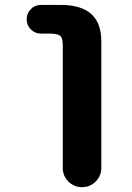

<svg xmlns="http://www.w3.org/2000/svg" viewBox="-20 -567 540 784"><path d="M236.3 119.1V-382.8Q236.3 -411.1 226.6 -419.9Q215.8 -429.7 185.5 -429.7H147.5Q123 -429.7 106 -446.8Q88.9 -463.9 88.9 -488.3Q88.9 -512.7 106 -529.8Q123 -546.9 147.5 -546.9H228.5Q393.6 -546.9 393.6 -399.4V119.1Q393.6 151.4 370.6 174.3Q347.7 197.3 314.9 197.3Q282.2 197.3 259.3 174.3Q236.3 151.4 236.3 119.1Z"/></svg>

Font: Rounded-X Mgen+ 1mn bold
Style: Bold
Weight: 700
Designer: [Source Han Sans]
Ryoko NISHIZUKA  (kana & ideographs); Paul D. Hunt (Latin, Greek & Cyrillic); Wenlong ZHANG  (bopomofo
Version: Version 1.059.20150602